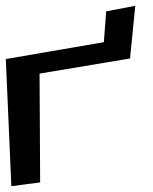

<svg xmlns="http://www.w3.org/2000/svg" viewBox="-67 -606 527 660"><path d="M380 -405 398 -586 298 -567 290 -461 -47 -403 -28 34 71 21 69 -353Z"/></svg>

Font: Gamestation Warped
Style: Regular
Weight: 400
Designer: Jonas Hecksher
Foundry: Jonas Hecksher, Playtypeª, e-types AS
Version: Version 1.003